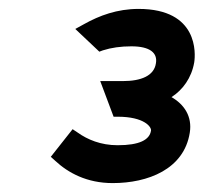

<svg xmlns="http://www.w3.org/2000/svg" viewBox="-20 -860 457 431"><path d="M104 -499C133 -472 175 -449 233 -449C312 -449 393 -480 406 -562C412 -599 393 -626 365 -642C390 -658 410 -685 416 -720C419 -739 426 -840 291 -840C243 -840 203 -825 169 -806L149 -795L203 -744L211 -747C230 -753 251 -756 275 -756C317 -756 334 -741 330 -718C326 -690 297 -678 256 -678H205L235 -598H244C304 -598 320 -575 319 -567C316 -546 293 -534 244 -534C206 -534 176 -547 155 -562L143 -570L94 -508Z"/></svg>

Font: Charger Pro
Style: BlkExtObl
Weight: 900
Designer: Jasper
Foundry: Cannot Into Space Fonts
Version: Version 1.09